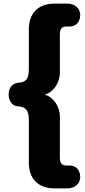

<svg xmlns="http://www.w3.org/2000/svg" viewBox="-20 -865 472 1065"><path d="M282 180H354C395 180 425 153 425 117C425 80 403 53 367 53H349C323 53 312 39 312 10V-219C312 -276 274 -329 227 -340C274 -351 312 -404 312 -461V-675C312 -704 323 -718 348 -718H367C403 -718 425 -745 425 -782C425 -818 395 -845 354 -845H282C193 -845 140 -792 140 -703V-482C140 -429 125 -408 81 -406C47 -403 28 -376 28 -341C28 -305 47 -277 81 -275C125 -272 140 -251 140 -198V38C140 127 193 180 282 180Z"/></svg>

Font: SN Pro Heavy
Style: Regular
Weight: 800
Designer: Tobias Whetton
Foundry: Supernotes
Version: Version 1.001;Glyphs 3.2 (3249)